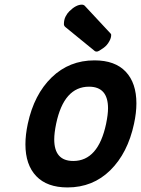

<svg xmlns="http://www.w3.org/2000/svg" viewBox="-20 -799 612 833"><path d="M391.1 -577.6 263.7 -681.6Q257.3 -687 257.3 -694.3Q257.3 -712.9 264.4 -727.1Q271.5 -741.2 281.2 -750.5Q310.1 -778.8 335 -778.8Q342.8 -778.8 347.7 -773.9L460 -653.3Q462.4 -650.9 462.4 -647.5Q462.4 -634.8 455.1 -621.6Q445.3 -602.5 428.7 -590.8Q407.2 -575.2 400.4 -575.2Q393.6 -575.2 391.1 -577.6ZM223.6 -262.2Q215.3 -221.7 215.3 -194.3Q215.3 -100.6 297.9 -100.6Q406.2 -100.6 440.4 -262.2Q448.7 -302.7 448.7 -329.1Q448.7 -422.9 366.2 -422.9Q257.3 -422.9 223.6 -262.2ZM100.6 -262.2Q127.9 -389.2 204.1 -463.1Q280.3 -537.1 390.1 -537.1Q479 -537.1 525.4 -488Q571.8 -439 571.8 -350.6Q571.8 -309.6 561.5 -262.2Q534.2 -134.8 458.5 -60.3Q382.8 14.2 272.9 14.2Q184.1 14.2 137.2 -34.9Q90.3 -84 90.3 -172.9Q90.3 -213.9 100.6 -262.2Z"/></svg>

Font: Tuffy
Style: BoldItalic
Weight: 700
Italic angle: -12°
Designer: Thatcher Ulrich, Karoly Barta, Michael Everson
Version: Version 001.271